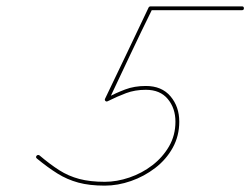

<svg xmlns="http://www.w3.org/2000/svg" viewBox="-20 -570 786 603"><path d="M746 -544Q746 -538 740 -538Q668 -538 596 -538Q524 -538 452 -538Q451 -538 455 -540Q458 -542 458 -541Q423 -470 389 -398Q355 -326 321 -254Q319 -251 314 -256Q309 -261 313 -262Q344 -278 373 -289Q402 -300 438 -300Q488 -300 515.5 -267.5Q543 -235 543 -188Q543 -143 522.5 -106Q502 -69 467.5 -42.5Q433 -16 391.5 -1.5Q350 13 309 13Q261 13 226 3.5Q191 -6 160.5 -25Q130 -44 96 -72Q91 -76 95 -81Q99 -85 104 -82Q137 -54 166 -35.5Q195 -17 229 -8Q263 1 309 1Q347 1 386.5 -12.5Q426 -26 458.5 -51Q491 -76 511 -110.5Q531 -145 531 -188Q531 -230 507 -259Q483 -288 438 -288Q404 -288 376 -277.5Q348 -267 318 -252Q314 -250 311 -253Q308 -256 310 -260Q344 -331 378.5 -403Q413 -475 447 -547Q447 -547 449 -549Q451 -550 452 -550Q524 -550 596 -550Q668 -550 740 -550Q746 -550 746 -544Z"/></svg>

Font: FRB American Cursive Guidelines Thin
Style: Italic
Weight: 100
Italic angle: -25°
Version: Version 2.0;Modular Font Editor K font №1